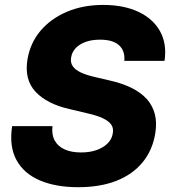

<svg xmlns="http://www.w3.org/2000/svg" viewBox="-20 -758 702 788"><path d="M300.8 10.3Q208.5 10.3 143.1 -17.8Q77.6 -45.9 47.4 -101.6Q17.1 -157.2 29.8 -240.2H195.3Q191.4 -205.1 204.6 -181.2Q217.8 -157.2 245.4 -144.8Q272.9 -132.3 312.5 -132.3Q349.1 -132.3 377 -142.3Q404.8 -152.3 422.1 -169.9Q439.5 -187.5 442.9 -210.9Q446.8 -231.9 436.5 -246.6Q426.3 -261.2 402.1 -272.7Q377.9 -284.2 338.4 -293L264.6 -310.5Q172.4 -331.5 125.7 -381.6Q79.1 -431.6 92.8 -514.6Q104 -581.5 146.2 -631.6Q188.5 -681.6 254.6 -709.7Q320.8 -737.8 403.3 -737.8Q488.3 -737.8 548.6 -709.2Q608.9 -680.7 637.2 -629.2Q665.5 -577.6 655.3 -508.3H490.2Q493.7 -549.8 468.3 -572.5Q442.9 -595.2 390.6 -595.2Q356.4 -595.2 331.1 -585.9Q305.7 -576.7 290.5 -560.3Q275.4 -543.9 272 -522.9Q268.1 -501.5 278.6 -486.3Q289.1 -471.2 311.5 -460.7Q334 -450.2 367.2 -442.4L428.2 -428.2Q480.5 -416.5 519.3 -397.5Q558.1 -378.4 582.3 -351.6Q606.4 -324.7 615.5 -289.6Q624.5 -254.4 617.2 -210.4Q606 -141.6 565.4 -92Q524.9 -42.5 458.3 -16.1Q391.6 10.3 300.8 10.3Z"/></svg>

Font: Inter 18pt ExtraBold
Style: Italic
Weight: 800
Italic angle: -9.3988°
Designer: Rasmus Andersson
Foundry: rsms
Version: Version 4.001;git-66647c0bb